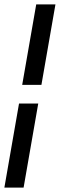

<svg xmlns="http://www.w3.org/2000/svg" viewBox="-24 -731 277 883"><path d="M231 -710.9 166.5 -340.8H78.1L142.6 -710.9ZM84.5 131.8H-3.9L63.5 -254.9H151.9Z"/></svg>

Font: Mardoto
Style: Italic
Weight: 400
Italic angle: -12°
Designer: Christian Robertson, Vahan Hovhannisyan
Foundry: Google
Version: Version 1.000